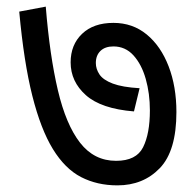

<svg xmlns="http://www.w3.org/2000/svg" viewBox="-20 -608 591 579"><path d="M512 -270Q512 -153 462 -101Q412 -49 334 -49Q273 -49 224.5 -74Q176 -99 139.5 -158.5Q103 -218 77.5 -319Q52 -420 38 -573L118 -588Q130 -440 154.5 -336Q179 -232 221.5 -177.5Q264 -123 330 -123Q391 -123 411.5 -164Q432 -205 432 -275Q432 -326 419.5 -370Q407 -414 382.5 -441Q358 -468 322 -468Q297 -468 283 -454.5Q269 -441 269 -418Q269 -400 280 -383.5Q291 -367 320 -356Q349 -345 401 -342L384 -272Q285 -280 239 -321Q193 -362 193 -420Q193 -473 227.5 -506Q262 -539 322 -539Q380 -539 422.5 -504Q465 -469 488.5 -408Q512 -347 512 -270Z"/></svg>

Font: RS Noto Sans
Style: Regular
Weight: 400
Designer: Monotype Design Team
Foundry: Monotype Imaging Inc.
Version: Version 3.10